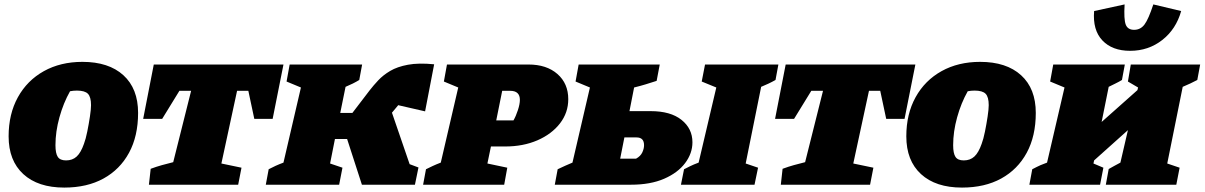

<svg xmlns="http://www.w3.org/2000/svg" viewBox="-20 -836 5452 869"><path d="M271 13Q152 13 85.5 -48Q19 -109 19 -219Q19 -320 61 -396Q103 -472 178.5 -514Q254 -556 353 -556Q472 -556 538.5 -495.5Q605 -435 605 -325Q605 -220 564 -144.5Q523 -69 448.5 -28Q374 13 271 13ZM279 -110Q308 -110 327 -127.5Q346 -145 360 -185Q368 -206 375 -240.5Q382 -275 387 -308.5Q392 -342 392 -360Q392 -397 378 -411.5Q364 -426 328 -426Q312 -426 297 -423Q267 -370 249 -305Q231 -240 231 -179Q231 -142 241.5 -126Q252 -110 279 -110Z M1263 -544 1214 -298H1131L1104 -425H1053L982 -96L1073 -77L1058 0H654L662 -72Q689 -82 712.5 -88.5Q736 -95 764 -102L845 -425H792L714 -298H628L676 -544Z M1183 0 1196 -70Q1211 -78 1227.5 -85.5Q1244 -93 1263 -100L1342 -440L1277 -467L1291 -544H1619L1606 -474Q1593 -466 1577 -458Q1561 -450 1544 -443L1520 -325H1575L1653 -427Q1670 -449 1692 -472.5Q1714 -496 1746 -515Q1778 -534 1826.5 -543Q1875 -552 1945 -545L1904 -332L1782 -360L1780 -357L1754 -326L1834 -93L1874 -78L1858 0H1618L1551 -207H1496L1474 -96L1530 -77L1515 0Z M1895 0 1908 -70Q1922 -77 1938 -84.5Q1954 -92 1975 -100L2054 -440L1989 -467L2003 -544H2372Q2454 -544 2503 -501Q2552 -458 2552 -387Q2552 -326 2514.5 -277.5Q2477 -229 2412.5 -201Q2348 -173 2266 -173H2202L2186 -96L2276 -77L2262 0ZM2289 -425H2253L2226 -291H2304Q2315 -310 2324 -337.5Q2333 -365 2333 -384Q2333 -425 2289 -425Z M2491 0 2504 -70Q2523 -79 2538.5 -86Q2554 -93 2571 -100L2650 -440L2585 -467L2599 -544H2966L2952 -470Q2924 -461 2903 -454.5Q2882 -448 2850 -440L2829 -333H2925Q3015 -333 3064.5 -293.5Q3114 -254 3114 -192Q3114 -142 3081 -98Q3048 -54 2986 -27Q2924 0 2836 0ZM3062 0 3076 -70Q3090 -77 3104 -84Q3118 -91 3142 -100L3222 -440L3156 -467L3171 -544H3503L3490 -474Q3474 -465 3458 -457.5Q3442 -450 3425 -443L3355 -96L3411 -77L3395 0ZM2787 -118H2859Q2879 -129 2887 -146Q2895 -163 2895 -179Q2895 -214 2861 -214H2806Z M4123 -544 4074 -298H3991L3964 -425H3913L3842 -96L3933 -77L3918 0H3514L3522 -72Q3549 -82 3572.5 -88.5Q3596 -95 3624 -102L3705 -425H3652L3574 -298H3488L3536 -544Z M4334 13Q4215 13 4148.5 -48Q4082 -109 4082 -219Q4082 -320 4124 -396Q4166 -472 4241.5 -514Q4317 -556 4416 -556Q4535 -556 4601.5 -495.5Q4668 -435 4668 -325Q4668 -220 4627 -144.5Q4586 -69 4511.5 -28Q4437 13 4334 13ZM4342 -110Q4371 -110 4390 -127.5Q4409 -145 4423 -185Q4431 -206 4438 -240.5Q4445 -275 4450 -308.5Q4455 -342 4455 -360Q4455 -397 4441 -411.5Q4427 -426 4391 -426Q4375 -426 4360 -423Q4330 -370 4312 -305Q4294 -240 4294 -179Q4294 -142 4304.5 -126Q4315 -110 4342 -110Z M4639 0 4652 -70Q4664 -76 4671.5 -80Q4679 -84 4689.5 -88.5Q4700 -93 4719 -100L4798 -440L4733 -467L4747 -544H5071L5058 -474Q5045 -466 5028.5 -458Q5012 -450 4998 -443L4966 -284L5128 -428L5131 -440L5085 -467L5098 -544H5412L5399 -474Q5386 -467 5368 -458.5Q5350 -450 5333 -443L5263 -96L5319 -77L5304 0H4985L4998 -71Q5010 -78 5024 -85.5Q5038 -93 5051 -100L5085 -247L4932 -110L4929 -96L4974 -77L4959 0ZM5095 -606Q5014 -606 4969.5 -653Q4925 -700 4932 -786L5070 -816Q5066 -749 5075 -725Q5084 -701 5113 -701Q5142 -701 5160 -725Q5178 -749 5200 -816L5326 -786Q5303 -704 5240.5 -655Q5178 -606 5095 -606Z"/></svg>

Font: Piazzolla SC Black
Style: Italic
Weight: 900
Italic angle: -11.3°
Designer: Juan Pablo del Peral
Foundry: Huerta Tipografica
Version: Version 1.330